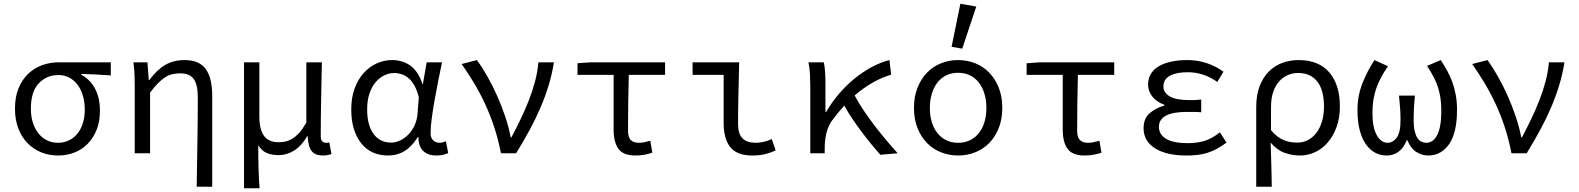

<svg xmlns="http://www.w3.org/2000/svg" viewBox="-20 -819 8440 1026"><path d="M290 12Q243 12 201.5 -4.5Q160 -21 128.5 -52.5Q97 -84 78.5 -131Q60 -178 60 -238Q60 -302 79.5 -348.5Q99 -395 131.5 -425.5Q164 -456 206 -471Q248 -486 294 -486H572V-416Q529 -419 492.5 -421Q456 -423 414 -424V-420Q462 -394 488 -345Q514 -296 514 -227Q514 -170 496.5 -126Q479 -82 449 -51Q419 -20 378 -4Q337 12 290 12ZM290 -56Q321 -56 347.5 -68.5Q374 -81 393 -104Q412 -127 422.5 -160Q433 -193 433 -234Q433 -270 424 -303.5Q415 -337 397 -362.5Q379 -388 352.5 -403Q326 -418 292 -418Q229 -418 187 -373.5Q145 -329 145 -238Q145 -196 156 -162.5Q167 -129 186.5 -105Q206 -81 232.5 -68.5Q259 -56 290 -56Z M1031 179Q1032 119 1033 57Q1034 -5 1035 -66Q1036 -127 1036.5 -185.5Q1037 -244 1037 -297Q1037 -366 1015.5 -396.5Q994 -427 943 -427Q920 -427 900.5 -422.5Q881 -418 862.5 -406Q844 -394 824 -374Q804 -354 782 -324V0H700V-353Q700 -382 699 -415Q698 -448 693 -486H768L775 -391H778Q819 -447 863.5 -472.5Q908 -498 967 -498Q1045 -498 1079.5 -450Q1114 -402 1114 -308V179Z M1284 187V-486H1366V-195Q1366 -128 1390.5 -93.5Q1415 -59 1469 -59Q1488 -59 1506 -63Q1524 -67 1542.5 -78Q1561 -89 1579.5 -110Q1598 -131 1617 -164V-486H1700Q1698 -387 1696 -283.5Q1694 -180 1694 -92Q1694 -72 1702 -64Q1710 -56 1722 -56Q1726 -56 1729.5 -56Q1733 -56 1740 -58L1751 4Q1733 12 1704 12Q1666 12 1646.5 -10.5Q1627 -33 1624 -92H1622Q1592 -40 1552.5 -15Q1513 10 1468 10Q1435 10 1407.5 -0.5Q1380 -11 1360 -43Q1360 -5 1360.5 24.5Q1361 54 1361.5 80Q1362 106 1363.5 131.5Q1365 157 1367 187Z M2053 12Q2009 12 1973 -4Q1937 -20 1911.5 -51.5Q1886 -83 1871.5 -128.5Q1857 -174 1857 -234Q1857 -297 1875 -346Q1893 -395 1923 -428.5Q1953 -462 1992.5 -480Q2032 -498 2075 -498Q2100 -498 2124.5 -491.5Q2149 -485 2170.5 -470Q2192 -455 2209 -430.5Q2226 -406 2237 -371H2240L2260 -486H2342Q2332 -438 2321.5 -385.5Q2311 -333 2302 -282Q2293 -231 2287 -185.5Q2281 -140 2281 -107Q2281 -82 2295 -69Q2309 -56 2329 -56Q2337 -56 2346 -58.5Q2355 -61 2363 -64L2375 -1Q2364 4 2348.5 8Q2333 12 2311 12Q2268 12 2242 -12Q2216 -36 2216 -87H2213Q2181 -36 2142 -12Q2103 12 2053 12ZM2070 -57Q2095 -57 2119.5 -69Q2144 -81 2163.5 -101.5Q2183 -122 2195.5 -149.5Q2208 -177 2211 -208L2218 -299Q2208 -339 2193 -364.5Q2178 -390 2160 -404Q2142 -418 2123 -423.5Q2104 -429 2088 -429Q2060 -429 2034 -416.5Q2008 -404 1987.5 -380Q1967 -356 1954.5 -319.5Q1942 -283 1942 -235Q1942 -150 1976 -103.5Q2010 -57 2070 -57Z M2657 0Q2643 -72 2621.5 -138Q2600 -204 2572 -264Q2544 -324 2512 -377Q2480 -430 2447 -477L2529 -498Q2557 -459 2585 -409.5Q2613 -360 2637 -306Q2661 -252 2680 -195.5Q2699 -139 2709 -85H2713Q2738 -132 2762 -182Q2786 -232 2806 -283Q2826 -334 2839.5 -385.5Q2853 -437 2857 -486H2940Q2930 -423 2912 -363.5Q2894 -304 2868.5 -244.5Q2843 -185 2810.5 -125Q2778 -65 2738 0Z M3376 12Q3311 12 3285 -23.5Q3259 -59 3259 -127V-419H3066V-481L3136 -486H3534V-419H3340Q3338 -341 3337 -265.5Q3336 -190 3336 -121Q3336 -86 3350.5 -71Q3365 -56 3394 -56Q3409 -56 3423.5 -59Q3438 -62 3455 -67L3466 -3Q3449 3 3425.5 7.5Q3402 12 3376 12Z M4000 12Q3919 12 3883 -32Q3847 -76 3847 -163V-419H3681V-486H3930Q3929 -445 3928 -402Q3927 -359 3926 -316.5Q3925 -274 3924.5 -233.5Q3924 -193 3924 -157Q3924 -104 3947.5 -80Q3971 -56 4018 -56Q4037 -56 4059 -60.5Q4081 -65 4104 -76L4125 -15Q4099 -3 4069.5 4.5Q4040 12 4000 12Z M4684 8Q4662 -17 4636.5 -48Q4611 -79 4585.5 -113Q4560 -147 4535.5 -183Q4511 -219 4492 -255Q4457 -217 4424 -172Q4387 -118 4387 -25V0H4310V-353Q4310 -382 4308.5 -418Q4307 -454 4300 -486H4382Q4387 -466 4389 -435.5Q4391 -405 4391 -373V-221H4395Q4425 -273 4464 -318.5Q4503 -364 4547.5 -400Q4592 -436 4639 -461Q4686 -486 4733 -498L4742 -420Q4694 -406 4645 -378.5Q4596 -351 4547 -309Q4567 -271 4594.5 -230Q4622 -189 4652.5 -149Q4683 -109 4715 -71Q4747 -33 4777 0Z M5100 12Q5052 12 5009 -5Q4966 -22 4934 -54.5Q4902 -87 4883 -134.5Q4864 -182 4864 -242Q4864 -303 4883 -350.5Q4902 -398 4934 -431Q4966 -464 5009 -481Q5052 -498 5100 -498Q5148 -498 5191 -481Q5234 -464 5266 -431Q5298 -398 5317 -350.5Q5336 -303 5336 -242Q5336 -182 5317 -134.5Q5298 -87 5266 -54.5Q5234 -22 5191 -5Q5148 12 5100 12ZM5100 -56Q5135 -56 5163 -69.5Q5191 -83 5210.5 -107.5Q5230 -132 5240.5 -166Q5251 -200 5251 -242Q5251 -284 5240.5 -318.5Q5230 -353 5210.5 -378Q5191 -403 5163 -416.5Q5135 -430 5100 -430Q5065 -430 5037 -416.5Q5009 -403 4989.5 -378Q4970 -353 4959.5 -318.5Q4949 -284 4949 -242Q4949 -200 4959.5 -166Q4970 -132 4989.5 -107.5Q5009 -83 5037 -69.5Q5065 -56 5100 -56ZM5122 -559 5065 -569 5112 -799 5197 -784Z M5776 12Q5711 12 5685 -23.5Q5659 -59 5659 -127V-419H5466V-481L5536 -486H5934V-419H5740Q5738 -341 5737 -265.5Q5736 -190 5736 -121Q5736 -86 5750.5 -71Q5765 -56 5794 -56Q5809 -56 5823.5 -59Q5838 -62 5855 -67L5866 -3Q5849 3 5825.5 7.5Q5802 12 5776 12Z M6320 12Q6213 12 6152 -26.5Q6091 -65 6091 -134Q6091 -186 6123.5 -214Q6156 -242 6202 -255V-259Q6159 -275 6137 -304Q6115 -333 6115 -367Q6115 -400 6130.5 -425Q6146 -450 6174 -466Q6202 -482 6240.5 -490Q6279 -498 6325 -498Q6379 -498 6427.5 -482Q6476 -466 6518 -436L6485 -381Q6412 -433 6327 -433Q6266 -433 6231.5 -414Q6197 -395 6197 -357Q6197 -324 6230.5 -304Q6264 -284 6338 -284Q6352 -284 6366.5 -284.5Q6381 -285 6399 -287V-219Q6378 -221 6359.5 -221Q6341 -221 6323 -221Q6173 -221 6173 -141Q6173 -100 6211.5 -77Q6250 -54 6329 -54Q6374 -54 6414.5 -65.5Q6455 -77 6499 -112L6534 -57Q6507 -37 6482 -23.5Q6457 -10 6431 -2Q6405 6 6378 9Q6351 12 6320 12Z M6693 179V-248Q6693 -311 6711 -358Q6729 -405 6759.5 -436Q6790 -467 6831 -482.5Q6872 -498 6919 -498Q7027 -498 7083.5 -432Q7140 -366 7140 -250Q7140 -188 7122 -139.5Q7104 -91 7074.5 -57Q7045 -23 7006.5 -5.5Q6968 12 6928 12Q6886 12 6845.5 -2Q6805 -16 6770 -57Q6771 -24 6772 4.5Q6773 33 6773.5 61Q6774 89 6775 118Q6776 147 6776 179ZM6914 -57Q6943 -57 6969 -70.5Q6995 -84 7014 -108.5Q7033 -133 7044 -169Q7055 -205 7055 -250Q7055 -290 7047 -323Q7039 -356 7022 -379.5Q7005 -403 6979 -416Q6953 -429 6916 -429Q6887 -429 6861 -417.5Q6835 -406 6815 -383.5Q6795 -361 6783.5 -327Q6772 -293 6772 -247V-123Q6790 -102 6807.5 -89Q6825 -76 6843 -69Q6861 -62 6879 -59.5Q6897 -57 6914 -57Z M7390 12Q7357 12 7328.5 -3Q7300 -18 7279 -48Q7258 -78 7246 -123.5Q7234 -169 7234 -229Q7234 -307 7260.5 -374Q7287 -441 7325 -498L7397 -465Q7376 -435 7360.5 -406Q7345 -377 7334.5 -347Q7324 -317 7319 -284.5Q7314 -252 7314 -214Q7314 -138 7337 -97Q7360 -56 7395 -56Q7423 -56 7443.5 -83Q7464 -110 7464 -178Q7464 -208 7462 -238.5Q7460 -269 7456 -308H7541Q7537 -269 7535.5 -238.5Q7534 -208 7534 -178Q7534 -143 7539.5 -119.5Q7545 -96 7554 -82Q7563 -68 7575.5 -62Q7588 -56 7602 -56Q7638 -56 7660 -97.5Q7682 -139 7682 -227Q7682 -264 7677.5 -294.5Q7673 -325 7664 -353Q7655 -381 7640.5 -408.5Q7626 -436 7606 -467L7679 -498Q7698 -469 7714 -440Q7730 -411 7741.5 -378.5Q7753 -346 7759.5 -310Q7766 -274 7766 -232Q7766 -109 7723.5 -48.5Q7681 12 7612 12Q7577 12 7547.5 -7.5Q7518 -27 7501 -69H7497Q7480 -27 7452.5 -7.5Q7425 12 7390 12Z M8057 0Q8043 -72 8021.5 -138Q8000 -204 7972 -264Q7944 -324 7912 -377Q7880 -430 7847 -477L7929 -498Q7957 -459 7985 -409.5Q8013 -360 8037 -306Q8061 -252 8080 -195.5Q8099 -139 8109 -85H8113Q8138 -132 8162 -182Q8186 -232 8206 -283Q8226 -334 8239.5 -385.5Q8253 -437 8257 -486H8340Q8330 -423 8312 -363.5Q8294 -304 8268.5 -244.5Q8243 -185 8210.5 -125Q8178 -65 8138 0Z"/></svg>

Font: Source Code Pro
Style: Regular
Weight: 400
Monospace: yes
Designer: Paul D. Hunt, Teo Tuominen
Foundry: Adobe Systems Incorporated
Version: Version 2.030;PS 1.000;hotconv 16.6.51;makeotf.lib2.5.65220